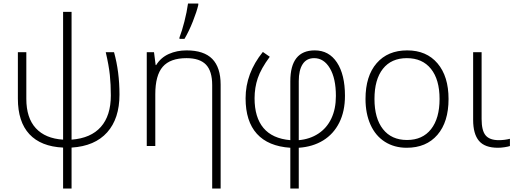

<svg xmlns="http://www.w3.org/2000/svg" viewBox="-20 -826 2922 1086"><path d="M384.8 -758.8V-36.1Q494.1 -44.4 550.5 -108.2Q606.9 -171.9 606.9 -286.1Q606.9 -347.7 601.3 -401.6Q595.7 -455.6 578.1 -530.8H625Q655.8 -420.4 655.8 -291Q655.8 -155.3 586.2 -77.4Q516.6 0.5 384.8 8.8V240.2H336.9V8.8Q211.4 2.9 146.2 -67.1Q81.1 -137.2 81.1 -268.1V-530.8H128.9V-267.1Q128.9 -159.2 182.6 -100.8Q236.3 -42.5 336.9 -36.1V-758.8Z M1180.2 240.2V-344.2Q1180.2 -424.3 1144.8 -460.7Q1109.4 -497.1 1035.2 -497.1Q942.9 -497.1 900.6 -448.5Q858.4 -399.9 858.4 -293V0H810.1V-530.8H851.1L860.4 -458H863.3Q889.6 -500.5 935.1 -520.8Q980.5 -541 1035.2 -541Q1133.3 -541 1180.7 -492.7Q1228 -444.3 1228 -347.2V240.2ZM995.1 -613.8Q1009.3 -650.4 1022.9 -703.6Q1036.6 -756.8 1043.5 -806.2H1101.6V-797.9Q1092.8 -760.3 1070.8 -704.6Q1048.8 -648.9 1023.4 -606H995.1Z M1622.1 240.2V9.8Q1497.1 1.5 1433.1 -69.1Q1369.1 -139.6 1369.1 -270Q1369.1 -411.6 1466.8 -532.2L1505.9 -504.9Q1456.1 -437.5 1438 -383.8Q1419.9 -330.1 1419.9 -270Q1419.9 -162.1 1470.2 -102.1Q1520.5 -42 1622.1 -33.2V-366.2Q1622.1 -541 1760.3 -541Q1840.8 -541 1886 -472.4Q1931.2 -403.8 1931.2 -284.2Q1931.2 -196.3 1898.9 -132.1Q1866.7 -67.9 1807.9 -31.7Q1749 4.4 1669.9 9.8V240.2ZM1879.9 -283.2Q1879.9 -382.8 1845.9 -439.9Q1812 -497.1 1756.8 -497.1Q1713.9 -497.1 1691.9 -463.1Q1669.9 -429.2 1669.9 -367.2V-33.2Q1732.4 -38.6 1780.5 -70.1Q1828.6 -101.6 1854.2 -155.8Q1879.9 -210 1879.9 -283.2Z M2517.1 -266.1Q2517.1 -136.2 2454.1 -63.2Q2391.1 9.8 2280.3 9.8Q2210.4 9.8 2157.2 -23.9Q2104 -57.6 2075.7 -120.6Q2047.4 -183.6 2047.4 -266.1Q2047.4 -396 2110.4 -468.5Q2173.3 -541 2283.2 -541Q2392.6 -541 2454.8 -467.5Q2517.1 -394 2517.1 -266.1ZM2098.1 -266.1Q2098.1 -156.7 2146.2 -95.5Q2194.3 -34.2 2282.2 -34.2Q2370.1 -34.2 2418.2 -95.5Q2466.3 -156.7 2466.3 -266.1Q2466.3 -376 2417.7 -436.5Q2369.1 -497.1 2281.2 -497.1Q2193.4 -497.1 2145.8 -436.8Q2098.1 -376.5 2098.1 -266.1Z M2704.1 -530.8V-152.8Q2704.1 -87.4 2726.8 -60.3Q2749.5 -33.2 2801.3 -33.2Q2833 -33.2 2864.3 -41V0Q2854.5 3.4 2834.5 6.6Q2814.5 9.8 2796.4 9.8Q2722.2 9.8 2689.2 -29.3Q2656.2 -68.4 2656.2 -147.9V-530.8Z"/></svg>

Font: JBL Sans
Style: Light
Weight: 300
Version: Version 1.10